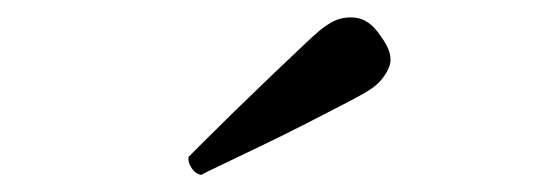

<svg xmlns="http://www.w3.org/2000/svg" viewBox="-20 -984 640 224"><path d="M215 -780Q208 -781 203.5 -788Q199 -795 200 -801Q203 -804 218 -819Q233 -834 254.5 -855Q276 -876 298 -897Q320 -918 337.5 -934.5Q355 -951 362 -955Q376 -965 393.5 -963.5Q411 -962 424 -942Q440 -921 434 -906Q428 -891 414 -881Q407 -876 386 -865Q365 -854 337.5 -840Q310 -826 283 -813Q256 -800 237 -791Q218 -782 215 -780Z"/></svg>

Font: Zen Antique Soft
Style: Regular
Weight: 400
Designer: Yoshimichi Ohira
Foundry: Positype
Version: Version 1.001